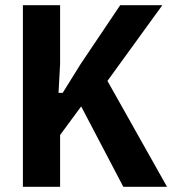

<svg xmlns="http://www.w3.org/2000/svg" viewBox="-20 -718 670 738"><path d="M454 0 292 -309 211 -199V0H68V-698H211V-472L205 -361H221L290 -472L442 -698H604L393 -407L622 0Z"/></svg>

Font: IBM Plex Sans Condensed
Style: Bold
Weight: 700
Width: 3
Designer: Mike Abbink, Paul van der Laan, Pieter van Rosmalen
Foundry: Bold Monday
Version: Version 3.201